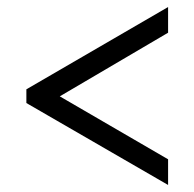

<svg xmlns="http://www.w3.org/2000/svg" viewBox="-20 -631 552 546"><path d="M458 -105V-178L150 -357L458 -538V-611L55 -377V-338Z"/></svg>

Font: Noto Serif Khmer SemiCondensed SemiBold
Style: Regular
Weight: 600
Width: 4
Designer: Danh Hong and the Monotype Design Team
Foundry: Monotype Imaging Inc.
Version: Version 2.004